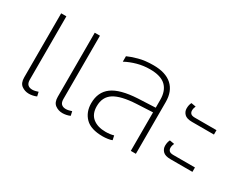

<svg xmlns="http://www.w3.org/2000/svg" viewBox="-75 -897 1556 1248"><g transform="rotate(30 703.5 -273.0)"><path d="M184 10Q153 10 129 -7.5Q105 -25 105 -67V-548H144V-73Q144 -47 156 -35.5Q168 -24 190 -24Q200 -24 212.5 -27Q225 -30 233 -33L240 -2Q227 4 212 7Q197 10 184 10ZM436 10Q405 10 381 -7.5Q357 -25 357 -67V-548H396V-73Q396 -47 408 -35.5Q420 -24 442 -24Q452 -24 464.5 -27Q477 -30 485 -33L492 -2Q479 4 464 7Q449 10 436 10Z M738 10Q648 10 607 -32Q566 -74 566 -140Q566 -224 625 -267.5Q684 -311 814 -318L944 -324V-383Q944 -451 906.5 -486.5Q869 -522 788 -522Q739 -522 693.5 -509.5Q648 -497 609 -476V-517Q637 -530 684 -543Q731 -556 794 -556Q886 -556 934 -512.5Q982 -469 982 -388V0H944V-289L823 -283Q710 -277 658.5 -244Q607 -211 607 -141Q607 -83 643 -54Q679 -25 739 -25Q773 -25 800 -33L807 -1Q796 4 776 7Q756 10 738 10Z M1194 -362Q1154 -362 1137 -379.5Q1120 -397 1120 -421Q1120 -447 1130 -466L1165 -460Q1162 -454 1159.5 -445Q1157 -436 1157 -427Q1157 -412 1166 -403.5Q1175 -395 1197 -395H1359V-362ZM1194 -82Q1154 -82 1137 -99.5Q1120 -117 1120 -141Q1120 -167 1130 -186L1165 -180Q1162 -174 1159.5 -165Q1157 -156 1157 -147Q1157 -132 1166 -123.5Q1175 -115 1197 -115H1359V-82Z"/></g></svg>

Font: Noto Sans Thai ExtraLight
Style: Regular
Weight: 200
Designer: Monotype Design Team
Foundry: Monotype Imaging Inc.
Version: Version 2.001; ttfautohint (v1.8.4.7-5d5b)